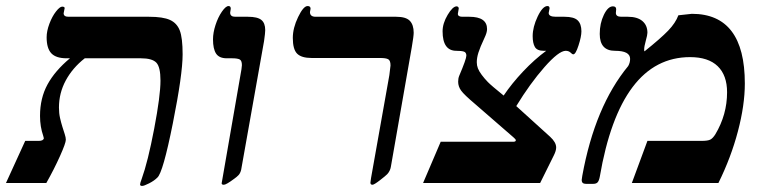

<svg xmlns="http://www.w3.org/2000/svg" viewBox="-58 -609 2552 639"><path d="M138.2 -251Q138.2 -232.4 141.8 -216.3Q145.5 -200.2 149.7 -186.8Q153.8 -173.3 157.5 -162.4Q161.1 -151.4 161.1 -144Q161.1 -132.8 141.6 -89.4Q122.1 -45.9 96.2 0H-38.1L25.9 -140.1H70.8Q86.4 -140.1 87.9 -148.9L85.9 -156.7Q75.2 -187.5 75.2 -223.1Q75.2 -282.2 100.1 -327.9Q125 -373.5 174.8 -415H164.1Q128.4 -415 112.8 -431.6Q97.2 -448.2 97.2 -484.9Q97.2 -505.4 106.4 -530Q115.7 -554.7 128.4 -570.8Q141.1 -586.9 148.9 -586.9Q157.2 -586.9 157.2 -582L153.8 -564.9Q153.8 -553.2 169.9 -553.2H438Q484.4 -553.2 507.6 -542.7Q530.8 -532.2 540.3 -507.6Q549.8 -482.9 549.8 -428.2Q549.8 -361.3 517.1 -198Q484.4 -34.7 465.8 -18.1Q455.1 -7.3 438.2 1.2Q421.4 9.8 415 9.8Q408.2 9.8 408.2 4.9Q408.2 0.5 413.6 -13.7Q434.1 -70.3 455.1 -180.4Q476.1 -290.5 476.1 -340.8Q476.1 -386.2 462.2 -400.6Q448.2 -415 411.1 -415H224.1Q183.6 -383.3 160.9 -341.3Q138.2 -299.3 138.2 -251Z M696.8 -415Q671.4 -415 661.1 -430.7Q650.9 -446.3 650.9 -478Q650.9 -500 659.2 -525.6Q667.5 -551.3 680.4 -570.1Q693.4 -588.9 702.6 -588.9Q710 -588.9 710 -580.1L708 -566.9Q708 -553.2 725.1 -553.2H767.1Q798.8 -553.2 811.8 -542.7Q824.7 -532.2 824.7 -508.8Q824.7 -499.5 820.8 -472.2L744.6 -43.9Q741.7 -32.2 735.8 -26.1Q730 -20 721.7 -14.2Q694.8 5.9 687 5.9Q679.7 5.9 679.7 1L745.6 -378.4L747.1 -392.1Q747.1 -407.7 739.3 -411.4Q731.4 -415 714.8 -415Z M979.5 -416Q945.3 -416 930.9 -430.4Q916.5 -444.8 916.5 -482.9Q916.5 -515.6 934.1 -552.2Q951.7 -588.9 965.8 -588.9Q975.6 -588.9 975.6 -580.1L973.6 -568.8Q973.6 -553.2 992.7 -553.2H1260.7Q1293 -553.2 1305.9 -539.8Q1318.8 -526.4 1318.8 -500Q1318.8 -488.8 1312.5 -452.1L1242.7 -53.2Q1241.7 -46.9 1238.5 -40.5Q1235.4 -34.2 1230.5 -29.1Q1225.6 -23.9 1206.3 -9Q1187 5.9 1181.6 5.9Q1174.8 5.9 1174.8 -1L1176.8 -16.1L1237.8 -358.9Q1241.7 -387.7 1241.7 -391.1Q1241.7 -407.7 1233.9 -411.9Q1226.1 -416 1207.5 -416Z M1649.9 -137.2Q1658.7 -137.2 1658.7 -142.1Q1658.7 -145.5 1650.9 -151.9L1523.9 -262.2Q1486.3 -293.9 1476.6 -307.6Q1466.8 -321.3 1466.8 -336.9Q1466.8 -348.1 1470.2 -356.4Q1494.1 -412.6 1494.1 -423.8Q1494.1 -434.6 1485.8 -437.3Q1477.5 -439.9 1460.9 -439.9Q1415 -439.9 1415 -504.9Q1415 -531.2 1431.9 -559.6Q1448.7 -587.9 1461.9 -587.9Q1464.4 -587.9 1466.6 -585.9Q1468.8 -584 1468.8 -581.1L1465.8 -563Q1465.8 -553.2 1481 -553.2H1503.9Q1563 -553.2 1563 -512.2Q1563 -500.5 1554.2 -482.4Q1539.6 -451.2 1534.2 -433.8Q1528.8 -416.5 1528.8 -401.9Q1528.8 -391.1 1532.5 -381.6Q1536.1 -372.1 1545.2 -359.9Q1554.2 -347.7 1565.7 -335.9Q1577.1 -324.2 1618.2 -291Q1645.5 -331.5 1683.1 -371.3Q1720.7 -411.1 1759.8 -439.9H1752Q1729.5 -439.9 1722.2 -452.6Q1714.8 -465.3 1714.8 -488.8Q1714.8 -519 1731.4 -554Q1748 -588.9 1764.2 -588.9Q1771 -588.9 1771 -581.1L1768.1 -565.9Q1768.1 -553.2 1792 -553.2H1820.8Q1852.1 -553.2 1864.5 -541.3Q1877 -529.3 1877 -504.9Q1877 -487.3 1867.4 -457.8Q1857.9 -428.2 1850.1 -428.2Q1846.2 -428.2 1840.8 -434.1Q1834.5 -439.9 1824.7 -439.9Q1801.8 -439.9 1753.9 -385.5Q1706.1 -331.1 1660.2 -255.9L1772.9 -153.8Q1793 -135.3 1793 -118.2Q1793 -107.4 1785.2 -91.8L1739.7 0H1350.1L1408.7 -137.2Z M2276.9 -140.1Q2297.9 -140.1 2306.2 -144.5Q2314.5 -148.9 2322.8 -162.1Q2361.8 -227.5 2361.8 -301.8Q2361.8 -358.4 2330.6 -388.7Q2299.3 -418.9 2238.8 -418.9Q2006.3 -418.9 1938 -20Q1935.5 -7.3 1930.9 -2.2Q1926.3 2.9 1916 2.9H1892.1Q1877.9 2.9 1877.9 -9.8L1879.9 -23.9Q1921.9 -254.9 2032.7 -389.2Q2039.1 -400.4 2039.1 -413.1Q2039.1 -439.9 1988.8 -439.9Q1938 -439.9 1938 -496.1Q1938 -531.2 1951.7 -559.6Q1965.3 -587.9 1981.9 -587.9Q1992.7 -587.9 1992.7 -578.1L1991.7 -565.9Q1991.7 -553.2 2009.8 -553.2H2031.7Q2063 -553.2 2079.8 -539.1Q2096.7 -524.9 2096.7 -500Q2096.7 -492.7 2091.3 -473.6Q2085.9 -454.1 2085.9 -444.8V-441.4L2086.9 -438Q2141.1 -481.4 2165.8 -507.1Q2190.4 -532.7 2199.7 -558.1L2244.6 -563Q2420.9 -563 2420.9 -331.1Q2420.9 -259.3 2397.9 -172.1Q2375 -85 2333 0H2044.9L2096.7 -140.1Z"/></svg>

Font: Liberation Serif
Style: Bold Italic
Weight: 700
Italic angle: -16.333°
Designer: Steve Matteson
Foundry: Ascender Corporation
Version: Version 2.1.5